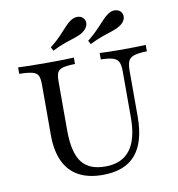

<svg xmlns="http://www.w3.org/2000/svg" viewBox="-85 -839 860 927"><g transform="rotate(-10 345.0 -375.5)"><path d="M345.2 11.3Q274.2 11.3 226.6 -14.9Q179 -41.1 154.8 -93.1Q130.6 -145.2 130.6 -222.6V-470.2Q130.6 -499.2 123.8 -513.3Q116.9 -527.4 95.6 -533.1Q74.2 -538.7 31.5 -539.5V-571Q70.2 -568.5 171 -568.5Q266.9 -568.5 304.8 -571V-539.5Q264.5 -538.7 244.8 -533.1Q225 -527.4 218.5 -513.3Q212.1 -499.2 212.1 -470.2V-231.5Q212.1 -123.4 248 -75Q283.9 -26.6 363.7 -26.6Q445.2 -26.6 485.5 -79.4Q525.8 -132.3 525.8 -237.9V-462.9Q525.8 -494.4 518.5 -510.1Q511.3 -525.8 491.1 -532.3Q471 -538.7 431.5 -539.5V-571Q446.8 -570.2 473.4 -569.4Q500 -568.5 537.1 -568.5Q582.3 -568.5 612.5 -569.4Q642.7 -570.2 657.3 -571V-539.5Q616.9 -538.7 595.2 -531.9Q573.4 -525 566.1 -508.5Q558.9 -491.9 558.9 -461.3V-237.1Q558.9 -112.1 506 -50.4Q453.2 11.3 345.2 11.3ZM396.8 -621 387.1 -638.7Q419.4 -664.5 439.9 -686.3Q460.5 -708.1 475.8 -724.6Q491.1 -741.1 505.6 -750.8Q525 -763.7 543.5 -760.9Q562.1 -758.1 571 -744.4Q579.8 -729.8 574.2 -712.9Q568.5 -696 549.2 -683.1Q534.7 -673.4 513.3 -666.1Q491.9 -658.9 462.9 -649.2Q433.9 -639.5 396.8 -621ZM213.7 -621 204 -638.7Q236.3 -664.5 256.9 -686.3Q277.4 -708.1 292.7 -725Q308.1 -741.9 321.8 -750.8Q341.9 -763.7 360.5 -761.3Q379 -758.9 387.9 -744.4Q396.8 -729.8 390.7 -712.9Q384.7 -696 366.1 -683.1Q352.4 -673.4 330.6 -666.1Q308.9 -658.9 279.8 -649.2Q250.8 -639.5 213.7 -621Z"/></g></svg>

Font: Playfair 12pt
Style: Regular
Weight: 400
Designer: Claus Eggers Sørensen
Foundry: Claus Eggers Sørensen
Version: Version 2.000;gftools[0.9.28]